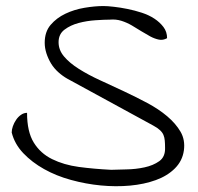

<svg xmlns="http://www.w3.org/2000/svg" viewBox="-20 -621 668 648"><path d="M19.5 -173.8Q19.5 -183.6 23.4 -194.8Q27.3 -206.1 34.2 -216.3Q41 -226.6 50.8 -233.4Q60.5 -240.2 71.3 -240.2Q71.3 -176.8 93.8 -140.1Q116.2 -103.5 155.8 -84Q195.3 -64.5 246.1 -57.6Q296.9 -50.8 355.5 -47.9Q375 -48.8 406.7 -49.3Q438.5 -49.8 467.8 -56.2Q497.1 -62.5 517.6 -77.1Q538.1 -91.8 537.1 -122.1Q537.1 -135.7 536.1 -146.5Q535.2 -157.2 531.7 -165.5Q528.3 -173.8 520 -181.6Q511.7 -189.5 497.1 -197.3L207 -355.5Q191.4 -364.3 176.8 -377.4Q162.1 -390.6 152.3 -406.7Q142.6 -422.9 136.7 -440.9Q130.9 -459 130.9 -476.6Q130.9 -513.7 150.9 -537.1Q170.9 -560.5 200.7 -574.7Q230.5 -588.9 265.1 -594.7Q299.8 -600.6 329.1 -600.6Q342.8 -600.6 364.3 -598.1Q385.7 -595.7 410.2 -590.8Q434.6 -585.9 458.5 -578.1Q482.4 -570.3 501 -558.1Q519.5 -545.9 531.7 -529.8Q543.9 -513.7 543.9 -492.2Q530.3 -484.4 516.1 -487.3Q502 -490.2 487.3 -498Q472.7 -505.9 457 -515.6Q441.4 -525.4 424.8 -535.2Q408.2 -544.9 389.6 -550.8Q371.1 -556.6 350.6 -554.7Q332 -554.7 302.7 -552.7Q273.4 -550.8 245.6 -543.5Q217.8 -536.1 197.8 -521Q177.7 -505.9 177.7 -478.5Q177.7 -452.1 196.3 -430.2Q214.8 -408.2 246.6 -388.2Q278.3 -368.2 317.9 -350.1Q357.4 -332 397.9 -313Q438.5 -293.9 477.1 -273.4Q515.6 -252.9 544.4 -228.5Q573.2 -204.1 589.4 -176.3Q605.5 -148.4 600.6 -113.3Q595.7 -78.1 570.3 -52.7Q544.9 -27.3 505.9 -13.2Q466.8 1 418.9 5.4Q371.1 9.8 320.3 4.9Q269.5 0 219.7 -13.7Q169.9 -27.3 128.9 -50.3Q87.9 -73.2 58.6 -104Q29.3 -134.8 19.5 -173.8Z"/></svg>

Font: Indie Flower
Style: Regular
Weight: 400
Designer: Kimberly Geswein
Foundry: Kimberly Geswein
Version: Version 1.001 2010